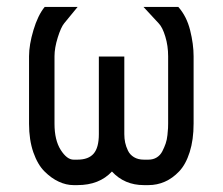

<svg xmlns="http://www.w3.org/2000/svg" viewBox="-20 -520 640 552"><path d="M63.5 -358.4Q63.5 -391.1 76.2 -433.6Q88.9 -476.1 108.4 -500H203.1L164.6 -453.1Q155.3 -441.9 146 -412.1Q136.7 -382.3 136.7 -358.4V-164.1Q136.7 -117.2 154.5 -89.1Q172.4 -61 191.4 -61H202.6Q234.4 -61 249.3 -78.4Q264.2 -95.7 264.2 -134.3V-357.4H337.4V-134.3Q337.4 -121.6 339.8 -110.1Q342.3 -98.6 347.9 -86.9Q353.5 -75.2 365.2 -68.1Q377 -61 393.6 -61H406.7Q420.4 -61 430.7 -67.4Q440.9 -73.7 446.8 -85.2Q452.6 -96.7 456.3 -107.4Q460 -118.2 461.4 -131.8Q462.9 -145.5 463.1 -151.6Q463.4 -157.7 463.4 -164.6V-358.4Q463.4 -388.2 455.3 -414.8Q447.3 -441.4 436.5 -452.6L392.6 -500H492.7Q516.6 -473.1 526.6 -433.1Q536.6 -393.1 536.6 -358.4V-164.6Q536.6 -118.2 525.4 -82.8Q514.2 -47.4 495.1 -27.3Q476.1 -7.3 453.9 2.4Q431.6 12.2 406.7 12.2H393.6Q337.9 12.2 301.8 -26.9Q265.6 12.2 202.6 12.2H191.4Q170.4 12.2 149.2 2.4Q127.9 -7.3 108.2 -26.9Q88.4 -46.4 75.9 -82Q63.5 -117.7 63.5 -164.1Z"/></svg>

Font: Anka/Coder
Style: Regular
Weight: 400
Monospace: yes
Version: Version 001.100